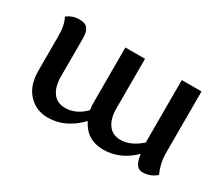

<svg xmlns="http://www.w3.org/2000/svg" viewBox="-83 -619 948 819"><g transform="rotate(30 391.5 -209.5)"><path d="M667.5 5.9Q632.3 5.9 624 -57.6H622.6Q557.6 5.9 475.1 5.9Q394.5 5.9 357.9 -66.9Q288.6 5.9 202.1 5.9Q144.5 5.9 106.4 -34.7Q68.4 -75.2 68.4 -147.9V-318.8Q68.4 -373 50.8 -403.8Q76.7 -424.8 112.3 -424.8Q140.6 -424.8 152.3 -409.4Q164.1 -394 164.1 -363.3V-174.8Q164.1 -125 184.8 -95.9Q205.6 -66.9 246.1 -66.9Q299.3 -66.9 343.3 -111.8Q340.3 -128.4 340.3 -147.9V-418.9H437V-174.8Q437 -125 458 -95.9Q479 -66.9 519 -66.9Q567.9 -66.9 618.2 -111.3V-418.9H715.3V-111.8Q715.3 -67.9 736.3 -19.5Q707 5.9 667.5 5.9Z"/></g></svg>

Font: Bainsley
Style: Regular
Weight: 400
Designer: Paul James MIller
Foundry: High-Logic / Made with FontCreator
Version: Version 1.411;March 28, 2021;FontCreator 13.0.0.2683 64-bit